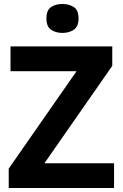

<svg xmlns="http://www.w3.org/2000/svg" viewBox="-20 -948 619 968"><path d="M555 0H24V-98L366 -589H33V-714H546V-616L204 -125H555ZM295 -928Q328 -928 352 -912.5Q376 -897 376 -855Q376 -814 352 -798Q328 -782 295 -782Q261 -782 237.5 -798Q214 -814 214 -855Q214 -897 237.5 -912.5Q261 -928 295 -928Z"/></svg>

Font: Noto Sans Gurmukhi UI
Style: Bold
Weight: 700
Designer: Jelle Bosma - Monotype Design Team
Foundry: Monotype Imaging Inc.
Version: Version 2.004; ttfautohint (v1.8.4.7-5d5b)